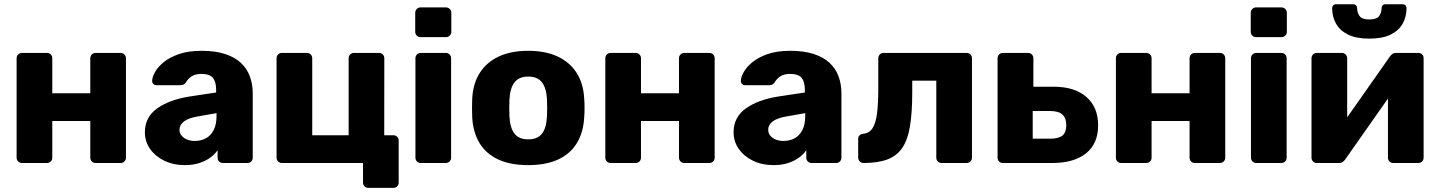

<svg xmlns="http://www.w3.org/2000/svg" viewBox="-20 -770 6795 907"><path d="M83.6 0Q73 0 65.8 -7.2Q58.5 -14.5 58.5 -25.1V-494.9Q58.5 -505.5 65.8 -512.8Q73 -520 83.6 -520H201.9Q212.5 -520 219.7 -512.8Q227 -505.5 227 -494.9V-329.4H406.5V-494.9Q406.5 -505.5 413.8 -512.8Q421 -520 431.6 -520H549.9Q560.5 -520 567.7 -512.8Q575 -505.5 575 -494.9V-25.1Q575 -14.5 567.7 -7.2Q560.5 0 549.9 0H431.6Q421 0 413.8 -7.2Q406.5 -14.5 406.5 -25.1V-198.3H227V-25.1Q227 -14.5 219.7 -7.2Q212.5 0 201.9 0Z M852.8 10Q799.1 10 756.4 -10.6Q713.8 -31.2 689.1 -66.3Q664.4 -101.4 664.4 -145.2Q664.4 -216.4 722.2 -257.7Q780 -299 875.5 -314.1L1001 -333V-346.8Q1001 -382.9 986 -401.8Q971 -420.8 931.2 -420.8Q903 -420.8 885.7 -409.6Q868.4 -398.5 857.6 -379.9Q848.9 -367.4 833 -367.4H720.8Q710 -367.4 704.1 -373.6Q698.1 -379.8 698.8 -389.4Q699.4 -406.5 712.7 -430.3Q726 -454.1 753.9 -476.8Q781.9 -499.5 825.9 -514.8Q870 -530 932.5 -530Q997.1 -530 1043.1 -514.9Q1089.1 -499.9 1117.8 -473.1Q1146.5 -446.4 1160.2 -409.4Q1173.9 -372.5 1173.9 -329.4V-25.1Q1173.9 -14.5 1166.6 -7.2Q1159.4 0 1148.7 0H1033Q1022.4 0 1015.1 -7.2Q1007.9 -14.5 1007.9 -25.1V-60.3Q994.6 -41 972.9 -25.2Q951.3 -9.4 921.4 0.3Q891.6 10 852.8 10ZM899.6 -104.2Q929.4 -104.2 952.7 -116.7Q976 -129.2 989.4 -155.7Q1002.9 -182.2 1002.9 -222.1V-235.5L917.6 -220.6Q870.6 -212.8 849.2 -196.4Q827.9 -180 827.9 -157.7Q827.9 -141 837.8 -129.1Q847.7 -117.1 864.1 -110.7Q880.5 -104.2 899.6 -104.2Z M1720 117.5Q1709.4 117.5 1702.1 110.3Q1694.9 103 1694.9 92.4V0H1311.6Q1301 0 1293.8 -7.2Q1286.5 -14.5 1286.5 -25.1V-494.9Q1286.5 -505.5 1293.8 -512.8Q1301 -520 1311.6 -520H1429.9Q1440.5 -520 1447.7 -512.8Q1455 -505.5 1455 -494.9V-131.1H1627V-494.9Q1627 -505.5 1634.3 -512.8Q1641.5 -520 1652.1 -520H1770.4Q1781 -520 1788.2 -512.8Q1795.5 -505.5 1795.5 -494.9L1795.1 -131.1H1838.2Q1848.9 -131.1 1856.1 -123.9Q1863.4 -116.6 1863.4 -106V92.4Q1863.4 103 1856.1 110.3Q1848.9 117.5 1838.2 117.5Z M1967.6 0Q1957 0 1949.8 -7.2Q1942.5 -14.5 1942.5 -25.1V-494.9Q1942.5 -505.5 1949.8 -512.8Q1957 -520 1967.6 -520H2085.9Q2096.5 -520 2103.7 -512.8Q2111 -505.5 2111 -494.9V-25.1Q2111 -14.5 2103.7 -7.2Q2096.5 0 2085.9 0ZM1966.6 -594.5Q1956 -594.5 1948.8 -601.8Q1941.5 -609 1941.5 -619.6V-709.5Q1941.5 -720.1 1948.8 -727.6Q1956 -735 1966.6 -735H2086.5Q2097.1 -735 2104.6 -727.6Q2112 -720.1 2112 -709.5V-619.6Q2112 -609 2104.6 -601.8Q2097.1 -594.5 2086.5 -594.5Z M2475.2 10Q2390.7 10 2333.2 -16.9Q2275.6 -43.8 2245.1 -94.5Q2214.6 -145.3 2210.8 -214.9Q2209.8 -234.9 2209.8 -260.3Q2209.8 -285.8 2210.8 -305.1Q2214.6 -375.7 2246.7 -426Q2278.8 -476.2 2336.3 -503.1Q2393.9 -530 2475.2 -530Q2556.6 -530 2614.2 -503.1Q2671.7 -476.2 2703.8 -426Q2735.9 -375.7 2739.7 -305.1Q2741.4 -285.8 2741.4 -260.3Q2741.4 -234.9 2739.7 -214.9Q2735.9 -145.3 2705.4 -94.5Q2674.9 -43.8 2617.3 -16.9Q2559.7 10 2475.2 10ZM2475.2 -111.7Q2519.6 -111.7 2540.5 -138.9Q2561.4 -166.1 2563.8 -219.9Q2564.8 -234.9 2564.8 -260Q2564.8 -285.1 2563.8 -300.1Q2561.4 -353 2540.5 -380.6Q2519.6 -408.3 2475.2 -408.3Q2431.5 -408.3 2410.3 -380.6Q2389.1 -353 2386.7 -300.1Q2385.7 -285.1 2385.7 -260Q2385.7 -234.9 2386.7 -219.9Q2389.1 -166.1 2410.3 -138.9Q2431.5 -111.7 2475.2 -111.7Z M2864.6 0Q2854 0 2846.8 -7.2Q2839.5 -14.5 2839.5 -25.1V-494.9Q2839.5 -505.5 2846.8 -512.8Q2854 -520 2864.6 -520H2982.9Q2993.5 -520 3000.7 -512.8Q3008 -505.5 3008 -494.9V-329.4H3187.5V-494.9Q3187.5 -505.5 3194.8 -512.8Q3202 -520 3212.6 -520H3330.9Q3341.5 -520 3348.7 -512.8Q3356 -505.5 3356 -494.9V-25.1Q3356 -14.5 3348.7 -7.2Q3341.5 0 3330.9 0H3212.6Q3202 0 3194.8 -7.2Q3187.5 -14.5 3187.5 -25.1V-198.3H3008V-25.1Q3008 -14.5 3000.7 -7.2Q2993.5 0 2982.9 0Z M3633.8 10Q3580.1 10 3537.4 -10.6Q3494.8 -31.2 3470.1 -66.3Q3445.4 -101.4 3445.4 -145.2Q3445.4 -216.4 3503.2 -257.7Q3561 -299 3656.5 -314.1L3782 -333V-346.8Q3782 -382.9 3767 -401.8Q3752 -420.8 3712.2 -420.8Q3684 -420.8 3666.7 -409.6Q3649.4 -398.5 3638.6 -379.9Q3629.9 -367.4 3614 -367.4H3501.8Q3491 -367.4 3485.1 -373.6Q3479.1 -379.8 3479.8 -389.4Q3480.4 -406.5 3493.7 -430.3Q3507 -454.1 3534.9 -476.8Q3562.9 -499.5 3606.9 -514.8Q3651 -530 3713.5 -530Q3778.1 -530 3824.1 -514.9Q3870.1 -499.9 3898.8 -473.1Q3927.5 -446.4 3941.2 -409.4Q3954.9 -372.5 3954.9 -329.4V-25.1Q3954.9 -14.5 3947.6 -7.2Q3940.4 0 3929.7 0H3814Q3803.4 0 3796.1 -7.2Q3788.9 -14.5 3788.9 -25.1V-60.3Q3775.6 -41 3753.9 -25.2Q3732.3 -9.4 3702.4 0.3Q3672.6 10 3633.8 10ZM3680.6 -104.2Q3710.4 -104.2 3733.7 -116.7Q3757 -129.2 3770.4 -155.7Q3783.9 -182.2 3783.9 -222.1V-235.5L3698.6 -220.6Q3651.6 -212.8 3630.2 -196.4Q3608.9 -180 3608.9 -157.7Q3608.9 -141 3618.8 -129.1Q3628.7 -117.1 3645.1 -110.7Q3661.5 -104.2 3680.6 -104.2Z M4059.5 0Q4048.9 0 4041.4 -7.4Q4034 -14.9 4034 -25.5V-113.4Q4034 -135 4058.4 -138.1Q4087.2 -141.2 4102.3 -165Q4117.4 -188.7 4123.2 -235.7Q4129 -282.7 4129 -353.8V-494.9Q4129 -505.5 4136.3 -512.8Q4143.5 -520 4154.1 -520H4546.4Q4557 -520 4564.2 -512.8Q4571.5 -505.5 4571.5 -494.9V-25.1Q4571.5 -14.5 4564.2 -7.2Q4557 0 4546.4 0H4428.1Q4417.5 0 4410.3 -7.2Q4403 -14.5 4403 -25.1V-388.9H4289.4V-335.5Q4289.4 -240.4 4279 -175.4Q4268.6 -110.4 4242.7 -72.1Q4216.9 -33.9 4172.2 -16.9Q4127.5 0 4059.5 0Z M4717.6 0Q4707 0 4699.8 -7.2Q4692.5 -14.5 4692.5 -25.1V-494.9Q4692.5 -505.5 4699.8 -512.8Q4707 -520 4717.6 -520H4836.5Q4847.1 -520 4854.4 -512.8Q4861.6 -505.5 4861.6 -494.9V-360.4H4956.6Q5057.4 -360.4 5112.4 -311.7Q5167.5 -263.1 5167.5 -178.4Q5167.5 -91 5110.2 -45.5Q5052.9 0 4951 0ZM4858.5 -114.9H4941.9Q4980.6 -114.9 4998.9 -129.7Q5017.1 -144.5 5017.1 -178.4Q5017.1 -211.5 4999.2 -228.5Q4981.4 -245.5 4941.9 -245.5H4858.5Z M5276.6 0Q5266 0 5258.8 -7.2Q5251.5 -14.5 5251.5 -25.1V-494.9Q5251.5 -505.5 5258.8 -512.8Q5266 -520 5276.6 -520H5394.9Q5405.5 -520 5412.7 -512.8Q5420 -505.5 5420 -494.9V-329.4H5599.5V-494.9Q5599.5 -505.5 5606.8 -512.8Q5614 -520 5624.6 -520H5742.9Q5753.5 -520 5760.7 -512.8Q5768 -505.5 5768 -494.9V-25.1Q5768 -14.5 5760.7 -7.2Q5753.5 0 5742.9 0H5624.6Q5614 0 5606.8 -7.2Q5599.5 -14.5 5599.5 -25.1V-198.3H5420V-25.1Q5420 -14.5 5412.7 -7.2Q5405.5 0 5394.9 0Z M5914.6 0Q5904 0 5896.8 -7.2Q5889.5 -14.5 5889.5 -25.1V-494.9Q5889.5 -505.5 5896.8 -512.8Q5904 -520 5914.6 -520H6032.9Q6043.5 -520 6050.7 -512.8Q6058 -505.5 6058 -494.9V-25.1Q6058 -14.5 6050.7 -7.2Q6043.5 0 6032.9 0ZM5913.6 -594.5Q5903 -594.5 5895.8 -601.8Q5888.5 -609 5888.5 -619.6V-709.5Q5888.5 -720.1 5895.8 -727.6Q5903 -735 5913.6 -735H6033.5Q6044.1 -735 6051.6 -727.6Q6059 -720.1 6059 -709.5V-619.6Q6059 -609 6051.6 -601.8Q6044.1 -594.5 6033.5 -594.5Z M6199.9 0Q6190 0 6182.8 -7.2Q6175.5 -14.5 6175.5 -24.4V-494.9Q6175.5 -505.5 6182.8 -512.8Q6190 -520 6200.6 -520H6318.9Q6329.5 -520 6336.7 -512.8Q6344 -505.5 6344 -494.9V-129.6L6299.1 -151.7L6546.4 -503.8Q6551.4 -511 6558.1 -515.5Q6564.9 -520 6574.3 -520H6680.7Q6690.6 -520 6697.9 -512.9Q6705.1 -505.9 6705.1 -496V-25.1Q6705.1 -14.5 6697.9 -7.2Q6690.6 0 6680 0H6561.8Q6551.1 0 6543.9 -7.2Q6536.6 -14.5 6536.6 -25.1V-379.1L6582.6 -369.8L6334.2 -16.2Q6329.6 -9.4 6322.7 -4.7Q6315.7 0 6306.4 0ZM6448.7 -587.5Q6385.9 -587.5 6347.2 -607Q6308.6 -626.5 6290.9 -659.1Q6273.1 -691.7 6273.1 -731Q6273.1 -739 6277.8 -744.5Q6282.5 -750 6292.1 -750H6372.1Q6381.1 -750 6386.1 -744.5Q6391.1 -739 6391.1 -731Q6391.1 -710.1 6402.7 -694.1Q6414.2 -678.1 6448.6 -678.1Q6483.6 -678.1 6495 -694.1Q6506.4 -710.1 6506.4 -731Q6506.4 -739 6511.4 -744.5Q6516.4 -750 6525.4 -750H6605.4Q6614.4 -750 6619.4 -744.5Q6624.4 -739 6624.4 -731Q6624.4 -691.7 6606.6 -659.1Q6588.9 -626.5 6550.2 -607Q6511.6 -587.5 6448.7 -587.5Z"/></svg>

Font: Rubik Light
Style: Regular
Weight: 300
Designer: Hubert and Fischer
Foundry: Hubert and Fischer
Version: Version 2.300;gftools[0.9.30]